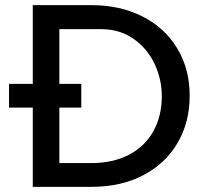

<svg xmlns="http://www.w3.org/2000/svg" viewBox="-20 -724 805 744"><path d="M107 0H335Q449 0 535 -45Q621 -90 668 -170Q715 -250 715 -353Q715 -457 666.5 -537Q618 -617 531.5 -660.5Q445 -704 336 -704H107ZM210 -611H372Q444 -611 497.5 -573.5Q551 -536 579 -476.5Q607 -417 607 -351Q607 -275 574.5 -216Q542 -157 480 -124.5Q418 -92 332 -92H210ZM295 -399H15V-307H295Z"/></svg>

Font: Geom
Style: Regular
Weight: 400
Version: Version 1.102